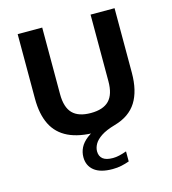

<svg xmlns="http://www.w3.org/2000/svg" viewBox="-118 -692 902 1005"><g transform="rotate(-15 333.0 -189.5)"><path d="M465.5 -595H595.5V-245.5Q595.5 -147 557.8 -87Q520 -27 438.5 -4Q389.5 10 362.2 28.2Q335 46.5 324 66.2Q313 86 313 105Q313 132 330.5 146.2Q348 160.5 385 160.5Q401 160.5 419 156.5Q437 152.5 459.5 144.5V199Q438.5 206.5 416.5 211.2Q394.5 216 368.5 216Q302.5 216 269.2 189.2Q236 162.5 236 116.5Q236 89.5 248 65.2Q260 41 287 20Q314 -1 360 -18L358 7.5H334.5Q243.5 7.5 185 -20.5Q126.5 -48.5 98.5 -104.8Q70.5 -161 70.5 -245.5V-595H203.5V-234Q203.5 -163 235.5 -130Q267.5 -97 334.5 -97Q401.5 -97 433.5 -130Q465.5 -163 465.5 -234Z"/></g></svg>

Font: Encode Sans SC Condensed Thin SemiBold
Style: Regular
Weight: 600
Version: Version 3.002